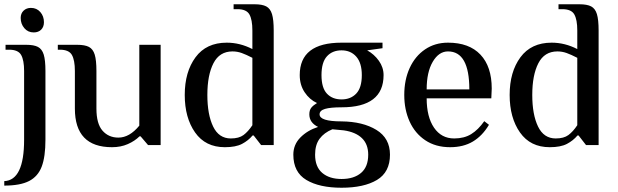

<svg xmlns="http://www.w3.org/2000/svg" viewBox="-28 -680 2895 900"><path d="M69 -596Q69 -617 82.5 -630Q96 -643 117 -643Q144 -643 161 -623.5Q178 -604 178 -576Q178 -554 165 -541Q152 -528 130 -528Q103 -528 86 -548Q69 -568 69 -596ZM-8 169Q85 165 85 -25V-347Q85 -398 71 -422.5Q57 -447 15 -447H-2V-470H95Q131 -470 150 -460Q169 -450 177 -424Q185 -398 185 -347V-25Q185 55 167.5 101Q150 147 108.5 168.5Q67 190 -8 190Z M323 -171V-347Q323 -398 309 -422.5Q295 -447 253 -447H243V-470H334Q370 -470 389 -460Q408 -450 416 -424Q424 -398 424 -347V-171Q424 -100 452.5 -67.5Q481 -35 527 -35Q579 -35 625 -91V-470H725V0H666L631 -41H626Q604 -19 571 -4.5Q538 10 497 10Q323 10 323 -171Z M838 -235Q838 -343 888.5 -411.5Q939 -480 1035 -480Q1097 -480 1155 -450V-537Q1155 -588 1141 -612.5Q1127 -637 1085 -637H1067V-660H1165Q1201 -660 1220 -650Q1239 -640 1247 -614Q1255 -588 1255 -537V0H1196L1161 -45H1156Q1136 -21 1106.5 -5.5Q1077 10 1026 10Q935 10 886.5 -59Q838 -128 838 -235ZM1155 -93V-409Q1126 -424 1105 -431.5Q1084 -439 1062 -439Q1001 -439 972.5 -383.5Q944 -328 944 -235Q944 -143 971 -87Q998 -31 1054 -31Q1092 -31 1113.5 -47Q1135 -63 1155 -93Z M1347 45Q1347 -2 1380 -35.5Q1413 -69 1463 -85Q1422 -105 1422 -144Q1422 -164 1431.5 -175.5Q1441 -187 1458 -197Q1423 -213 1400 -247.5Q1377 -282 1377 -328Q1377 -480 1573 -480H1765V-454L1693 -444Q1726 -426 1748 -395Q1770 -364 1770 -328Q1770 -177 1573 -177Q1521 -177 1495.5 -169.5Q1470 -162 1470 -144Q1470 -111 1573 -111Q1673 -110 1736.5 -71Q1800 -32 1800 45Q1800 127 1739 163.5Q1678 200 1573 200Q1469 200 1408 163.5Q1347 127 1347 45ZM1668 -328Q1668 -385 1642 -414.5Q1616 -444 1573 -444Q1530 -444 1504.5 -416Q1479 -388 1479 -328Q1479 -268 1504.5 -241Q1530 -214 1573 -214Q1616 -214 1642 -241.5Q1668 -269 1668 -328ZM1698 45Q1698 -4 1668.5 -32.5Q1639 -61 1583 -69L1530 -74Q1491 -58 1470 -29.5Q1449 -1 1449 45Q1449 102 1482.5 130.5Q1516 159 1573 159Q1631 159 1664.5 130.5Q1698 102 1698 45Z M1867 -235Q1867 -306 1892.5 -361.5Q1918 -417 1964.5 -448.5Q2011 -480 2072 -480Q2171 -480 2224 -424Q2277 -368 2277 -265L2275 -219H1972Q1972 -132 2006.5 -81.5Q2041 -31 2101 -31Q2148 -31 2181 -51.5Q2214 -72 2242 -112L2264 -95Q2233 -43 2188.5 -16.5Q2144 10 2082 10Q2014 10 1965.5 -22.5Q1917 -55 1892 -110.5Q1867 -166 1867 -235ZM2172 -261Q2172 -439 2072 -439Q2029 -439 2000.5 -390.5Q1972 -342 1972 -261Z M2361 -235Q2361 -343 2411.5 -411.5Q2462 -480 2558 -480Q2620 -480 2678 -450V-537Q2678 -588 2664 -612.5Q2650 -637 2608 -637H2590V-660H2688Q2724 -660 2743 -650Q2762 -640 2770 -614Q2778 -588 2778 -537V0H2719L2684 -45H2679Q2659 -21 2629.5 -5.5Q2600 10 2549 10Q2458 10 2409.5 -59Q2361 -128 2361 -235ZM2678 -93V-409Q2649 -424 2628 -431.5Q2607 -439 2585 -439Q2524 -439 2495.5 -383.5Q2467 -328 2467 -235Q2467 -143 2494 -87Q2521 -31 2577 -31Q2615 -31 2636.5 -47Q2658 -63 2678 -93Z"/></svg>

Font: El Messiri Medium
Style: Regular
Weight: 500
Designer: Mohamed Gaber
Foundry: Kief Type Foundry
Version: Version 2.007